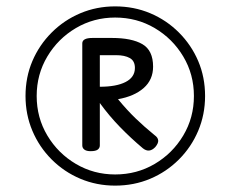

<svg xmlns="http://www.w3.org/2000/svg" viewBox="-20 -1235 723 602"><path d="M341 -653Q283 -653 232 -674.5Q181 -696 142 -735Q103 -774 81.5 -825Q60 -876 60 -934Q60 -993 81.5 -1043.5Q103 -1094 142 -1133Q181 -1172 232 -1193.5Q283 -1215 341 -1215Q400 -1215 451 -1193.5Q502 -1172 541 -1133Q580 -1094 601.5 -1043.5Q623 -993 623 -934Q623 -876 601.5 -825Q580 -774 541 -735Q502 -696 451 -674.5Q400 -653 341 -653ZM341 -688Q409 -688 465 -721Q521 -754 554.5 -810Q588 -866 588 -934Q588 -1002 554.5 -1058Q521 -1114 465 -1147Q409 -1180 341 -1180Q274 -1180 218 -1147Q162 -1114 128.5 -1058Q95 -1002 95 -934Q95 -866 128.5 -810Q162 -754 218 -721Q274 -688 341 -688ZM264 -761Q251 -761 244.5 -766Q238 -771 238 -779V-1099Q238 -1116 270 -1116H331Q393 -1116 426.5 -1096.5Q460 -1077 460 -1026Q460 -985 430.5 -959Q401 -933 350 -924Q378 -890 405.5 -863.5Q433 -837 465 -811Q475 -804 476 -795Q477 -786 467 -774Q448 -754 428 -770Q390 -802 356 -837Q322 -872 293 -912V-779Q293 -771 286.5 -766Q280 -761 264 -761ZM293 -963Q345 -963 374 -978Q403 -993 403 -1022Q403 -1044 387 -1053Q371 -1062 344 -1062H293Z"/></svg>

Font: Playwrite FR Moderne Light
Style: Regular
Weight: 300
Version: Version 1.002